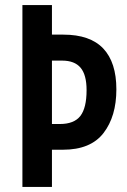

<svg xmlns="http://www.w3.org/2000/svg" viewBox="-20 -734 500 754"><path d="M437 -383Q437 -277 386.5 -211.5Q336 -146 227 -146H184V0H68V-714H184V-598H229Q334 -598 385.5 -543.5Q437 -489 437 -383ZM215 -247Q271 -247 295.5 -278.5Q320 -310 320 -380Q320 -440 296.5 -468Q273 -496 224 -496H184V-247Z"/></svg>

Font: Noto Sans Lao ExtraCondensed SemiBold
Style: Regular
Weight: 600
Width: 2
Designer: Monotype Design Team
Foundry: Monotype Imaging Inc.
Version: Version 2.003; ttfautohint (v1.8.4.7-5d5b)